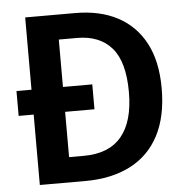

<svg xmlns="http://www.w3.org/2000/svg" viewBox="-51 -764 794 815"><g transform="rotate(-5 345.5 -357.0)"><path d="M299 -714Q404 -714 479.5 -674Q555 -634 596 -556.5Q637 -479 637 -364Q637 -244 594.5 -163Q552 -82 471.5 -41Q391 0 280 0H86V-300H22V-406H86V-714ZM298 -608H220V-406H345V-300H220V-107H283Q390 -107 443.5 -171Q497 -235 497 -360Q497 -489 445.5 -548.5Q394 -608 298 -608Z"/></g></svg>

Font: Noto Sans Display SemiBold
Style: Regular
Weight: 600
Designer: Monotype Design Team
Foundry: Monotype Imaging Inc.
Version: Version 2.003